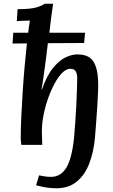

<svg xmlns="http://www.w3.org/2000/svg" viewBox="-20 -775 607 1027"><path d="M282 232Q256 232 231.5 228.5Q207 225 173 216L189 163Q207 167 222 169Q237 171 253 171Q304 171 334 123.5Q364 76 376 -37Q379 -73 382.5 -118Q386 -163 388 -208.5Q390 -254 391.5 -292.5Q393 -331 393 -356Q393 -380 385 -393.5Q377 -407 356 -407Q335 -407 313.5 -386Q292 -365 272.5 -329Q253 -293 237.5 -249.5Q222 -206 213 -160Q204 -114 204 -73Q204 -54 205 -33Q206 -12 206 0H94Q92 -16 91.5 -23.5Q91 -31 91 -41Q91 -88 94 -152Q97 -216 101.5 -286Q106 -356 112 -423Q118 -490 124 -543L47 -542L51 -600H131Q133 -617 135 -634Q137 -651 140 -665Q124 -665 104 -664Q84 -663 70 -662L74 -726Q143 -726 175 -735.5Q207 -745 218 -755H264Q259 -723 253.5 -679.5Q248 -636 244 -600H435L430 -545L236 -544Q233 -515 227 -469Q221 -423 214.5 -376Q208 -329 202 -296H204Q231 -372 264.5 -412.5Q298 -453 331.5 -468.5Q365 -484 393 -484Q455 -484 479 -447Q503 -410 505 -338Q506 -319 504.5 -284.5Q503 -250 500.5 -208Q498 -166 494.5 -122Q491 -78 488 -39Q481 38 457.5 99.5Q434 161 390.5 196.5Q347 232 282 232Z"/></svg>

Font: Lora SemiBold
Style: Italic
Weight: 600
Italic angle: -3°
Designer: Olga Karpushina, Alexei Vanyashin (Cyrillic)
Foundry: Cyreal
Version: Version 3.011; ttfautohint (v1.8.4.7-5d5b)